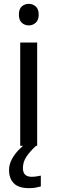

<svg xmlns="http://www.w3.org/2000/svg" viewBox="-20 -757 298 997"><path d="M130 -737Q150 -737 165.5 -723.5Q181 -710 181 -681Q181 -653 165.5 -639Q150 -625 130 -625Q108 -625 93 -639Q78 -653 78 -681Q78 -710 93 -723.5Q108 -737 130 -737ZM173 -536V0H85V-536ZM99 116Q99 161 144 161Q161 161 172.5 158.5Q184 156 192 155V211Q178 215 164 217.5Q150 220 130 220Q77 220 52 195Q27 170 27 126Q27 97 41.5 70Q56 43 77.5 21Q99 -1 119 -15L167 0Q133 32 116 58.5Q99 85 99 116Z"/></svg>

Font: Noto Sans Palmyrene
Style: Regular
Weight: 400
Designer: Monotype Design Team
Foundry: Monotype Imaging Inc.
Version: Version 2.001; ttfautohint (v1.8.4.7-5d5b)